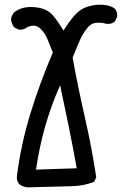

<svg xmlns="http://www.w3.org/2000/svg" viewBox="-20 -805 540 825"><path d="M97.7 0Q78.1 -2 62.5 -13.7Q50.8 -27.3 52.7 -48.8Q70.3 -186.5 111.3 -319.3Q152.3 -452.1 207 -579.1Q195.3 -609.4 183.6 -637.7Q171.9 -666 150.4 -684.6Q128.9 -703.1 95.7 -687.5Q82 -675.8 60.5 -677.7L41 -687.5Q29.3 -703.1 27.3 -722.7Q29.3 -738.3 41 -752Q60.5 -767.6 85.9 -772.5Q111.3 -777.3 142.6 -772.5Q173.8 -767.6 194.8 -751Q215.8 -734.4 252.9 -673.8Q274.4 -709 299.8 -738.3Q325.2 -767.6 359.4 -777.3Q393.6 -787.1 424.8 -784.2Q456.1 -781.2 473.6 -767.6Q485.4 -753.9 483.4 -732.4L473.6 -712.9Q458 -699.2 434.6 -703.1Q417 -709 393.6 -707Q370.1 -705.1 351.6 -680.7Q333 -656.2 319.3 -623.5Q305.7 -590.8 292 -557.6Q315.4 -428.7 344.7 -300.8Q374 -172.9 393.6 -43L383.8 -23.4Q338.9 -5.9 286.6 -4.9Q234.4 -3.9 97.7 0ZM309.6 -82Q292 -180.7 274.4 -266.6Q256.8 -352.5 238.3 -438.5Q199.2 -350.6 173.8 -260.7Q148.4 -170.9 134.8 -76.2Z"/></svg>

Font: JasonHandwriting4
Style: Regular
Weight: 400
Version: Version 1.01.21